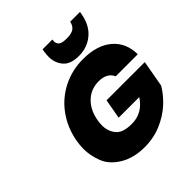

<svg xmlns="http://www.w3.org/2000/svg" viewBox="-249 -1123 1299 1299"><g transform="rotate(-45 400.0 -473.5)"><path d="M723 -934Q707 -843 649 -794.5Q591 -746 511 -746Q431 -746 396 -787.5Q361 -829 361 -886Q361 -908 365 -934L368 -952H462Q460 -943 460 -936Q460 -916 474.5 -902Q489 -888 536 -888Q583 -888 604.5 -904Q626 -920 632 -952H726ZM589 -473Q577 -501 550.5 -516Q524 -531 484 -531Q410 -531 359 -483Q308 -435 293 -354Q288 -327 288 -303Q288 -249 320 -208.5Q352 -168 439 -168Q542 -168 602 -261H405L430 -402H796L762 -212Q730 -156 676.5 -107Q623 -58 549.5 -26.5Q476 5 389 5Q283 5 209.5 -40.5Q136 -86 111.5 -152Q87 -218 87 -279Q87 -315 94 -354Q113 -458 171.5 -539.5Q230 -621 319.5 -666.5Q409 -712 515 -712Q648 -712 723.5 -648Q799 -584 800 -473Z"/></g></svg>

Font: Fz Poppins ExtBd
Style: Italic
Weight: 800
Italic angle: -10°
Designer: Ninad Kale (Devanagari), Jonny Pinhorn (Latin)
Foundry: Indian Type Foundry
Version: Vit hóa bi Vntype.Com & FontZin.Com